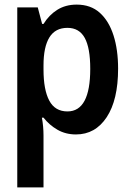

<svg xmlns="http://www.w3.org/2000/svg" viewBox="-20 -574 570 834"><path d="M55 240V-542H144L163 -470H169Q193 -509 229 -531.5Q265 -554 313 -554Q374 -554 413.5 -518.5Q453 -483 473 -420.5Q493 -358 493 -276Q493 -140 443.5 -65Q394 10 310 10Q265 10 229.5 -10.5Q194 -31 169 -63H162Q169 -25 169 15V240ZM273 -90Q372 -90 372 -275Q372 -366 348 -409.5Q324 -453 273 -453Q220 -453 194.5 -411.5Q169 -370 169 -290V-272Q169 -184 194 -137Q219 -90 273 -90Z"/></svg>

Font: Noto Sans Mono Condensed SemiBold
Style: Regular
Weight: 600
Width: 3
Designer: Monotype Design Team
Foundry: Monotype Imaging Inc.
Version: Version 2.014